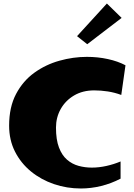

<svg xmlns="http://www.w3.org/2000/svg" viewBox="-20 -1072 762 1094"><path d="M441 2Q361 2 287.5 -23Q214 -48 156.5 -95Q99 -142 65.5 -208Q32 -274 32 -356Q32 -462 71.5 -536.5Q111 -611 175.5 -657.5Q240 -704 318.5 -726Q397 -748 475 -748Q537 -748 594.5 -735.5Q652 -723 695 -700L671 -531Q633 -545 594 -551Q555 -557 517 -557Q451 -557 402 -528Q353 -499 326 -451Q299 -403 299 -345Q299 -276 316 -231.5Q333 -187 362 -162Q391 -137 427.5 -127Q464 -117 503 -117Q544 -117 586.5 -126.5Q629 -136 667 -152V-54Q613 -26 555.5 -12Q498 2 441 2ZM477 -820 419 -866 589 -1052 673 -970Z"/></svg>

Font: Marhey ExtraBold
Style: Regular
Weight: 800
Designer: Nur Syamsi & Bustanul Arifin
Foundry: Namelatype
Version: Version 1.000; ttfautohint (v1.8.4.7-5d5b)